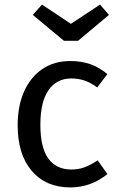

<svg xmlns="http://www.w3.org/2000/svg" viewBox="-20 -805 517 837"><path d="M448 -482 404 -424Q376 -444 349.5 -453.5Q323 -463 291 -463Q227 -463 191.5 -412Q156 -361 156 -261Q156 -161 191 -113.5Q226 -66 291 -66Q322 -66 348 -75.5Q374 -85 406 -106L448 -46Q376 12 287 12Q180 12 118.5 -60Q57 -132 57 -259Q57 -343 85 -406Q113 -469 164.5 -504Q216 -539 287 -539Q334 -539 373 -525.5Q412 -512 448 -482ZM455 -740 320 -627H259L123 -740L163 -785L289 -701L416 -785Z"/></svg>

Font: FiraGOUPP
Style: Medium
Weight: 400
Designer: bBox Type
Foundry: bBox Type GmbH
Version: Version 1.001